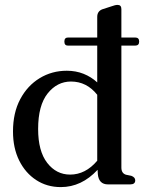

<svg xmlns="http://www.w3.org/2000/svg" viewBox="-20 -752 594 783"><path d="M242.5 -582.5Q242.5 -599 257.5 -599H376.5V-683Q376.5 -706 397 -714L434 -726Q450 -732 459.5 -732Q475 -732 475 -715V-599H531.5Q547.5 -599 547.5 -582.5Q547.5 -566 531.5 -566H475V-68.5Q475 -45.5 493.5 -39.5L515.5 -35Q531.5 -29 531.5 -16.5Q531.5 0 511 0H420.5Q383 0 379 -41.5L378 -59.5Q312.5 11 228 11Q171.5 11 127.5 -17.8Q83.5 -46.5 58.2 -97.5Q33 -148.5 33 -216Q33 -292 62.5 -347.5Q92 -403 141.8 -433.2Q191.5 -463.5 252.5 -463.5Q289.5 -463.5 320.8 -451Q352 -438.5 376.5 -416V-566H257Q242.5 -566 242.5 -582.5ZM135.5 -226Q135.5 -135.5 172.5 -87.8Q209.5 -40 266 -40Q328.5 -40 376.5 -96.5V-365.5Q333.5 -419.5 269.5 -419.5Q213 -419.5 174.2 -370.8Q135.5 -322 135.5 -226Z"/></svg>

Font: Fraunces 72pt Soft
Style: Regular
Weight: 400
Version: Version 1.000;[b76b70a41]